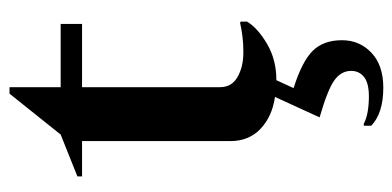

<svg xmlns="http://www.w3.org/2000/svg" viewBox="-236 -368 844 413"><g transform="rotate(-90 186.5 -162.0)"><path d="M204 240Q149 240 122 214V198H126Q138 204 153 206.5Q168 209 185 209Q214 209 227 198.5Q240 188 240 171Q240 149 219.5 134.5Q199 120 140 103L184 7Q142 1 115.5 -24Q89 -49 89 -89V-408H13V-418L103 -454L191 -564H205V-454H341V-408H205V-111Q205 -86 227 -73.5Q249 -61 280 -61Q299 -61 314.5 -63Q330 -65 343 -68L346 -67V-53Q332 -30 298 -10Q264 10 220 10L203 47Q260 65 283 88Q306 111 306 151Q306 189 279 214.5Q252 240 204 240Z"/></g></svg>

Font: Spectral SemiBold
Style: Regular
Weight: 600
Designer: Jean-Baptiste Levee
Foundry: Production Type
Version: Version 2.001